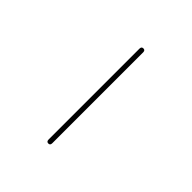

<svg xmlns="http://www.w3.org/2000/svg" viewBox="-196 -912 1092 1092"><g transform="rotate(45 350.0 -365.5)"><path d="M363.8 0Q363.8 17.1 349.1 17.1Q334 17.1 334 0V-731Q334 -748 349.1 -748Q363.8 -748 363.8 -731Z"/></g></svg>

Font: Director Light
Style: Regular
Weight: 100
Designer: Ange Degheest & May Jolivet & Justine Herbel
Foundry: Velvetyne Type Foundry
Version: Version 1.000;FEAKit 1.0